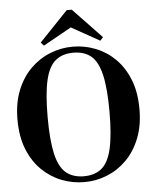

<svg xmlns="http://www.w3.org/2000/svg" viewBox="-59 -917 787 983"><g transform="rotate(-5 334.5 -425.5)"><path d="M335 17Q274 17 218 -5Q162 -27 117.5 -70.5Q73 -114 47 -179Q21 -244 21 -331Q21 -416 47 -481Q73 -546 117.5 -590Q162 -634 218.5 -656.5Q275 -679 335 -679Q395 -679 451.5 -657Q508 -635 552 -591.5Q596 -548 622 -483Q648 -418 648 -331Q648 -246 622 -181Q596 -116 552 -72Q508 -28 452 -5.5Q396 17 335 17ZM335 -13Q392 -13 427 -42.5Q462 -72 478 -142Q494 -212 494 -331Q494 -450 478 -519.5Q462 -589 427 -618.5Q392 -648 335 -648Q279 -648 243.5 -618.5Q208 -589 192 -519.5Q176 -450 176 -331Q176 -212 192 -142Q208 -72 243.5 -42.5Q279 -13 335 -13ZM189 -697 174 -714 321 -868H347L494 -714L479 -697L334 -778Z"/></g></svg>

Font: DeepMind Serif Text
Style: Regular
Weight: 400
Designer: Frank Grießhammer / Modifications: Colophon Foundry
Foundry: Colophon Foundry
Version: Version 5.003; ttfautohint (v1.8.2)